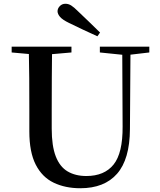

<svg xmlns="http://www.w3.org/2000/svg" viewBox="-20 -983 849 1021"><path d="M512 -810 498 -790Q460 -807 422 -825Q384 -843 347 -861Q312 -878 299 -893.5Q286 -909 286 -923Q286 -938 298 -950.5Q310 -963 328 -963Q344 -963 358.5 -954Q373 -945 397 -921Q424 -895 453.5 -867Q483 -839 512 -810ZM407 18Q327 18 265.5 -11.5Q204 -41 170 -107.5Q136 -174 136 -284V-397Q136 -481 135.5 -566Q135 -651 133 -735H257Q256 -652 255.5 -567.5Q255 -483 255 -397V-299Q255 -207 276.5 -151.5Q298 -96 339.5 -71.5Q381 -47 439 -47Q535 -47 584 -108Q633 -169 632 -310L630 -735H674L671 -296Q670 -136 602.5 -59Q535 18 407 18ZM42 -704V-735H360V-704L211 -691H187ZM511 -704V-735H774V-704L663 -691H638Z"/></svg>

Font: Noto Serif SC ExtraLight SemiBold
Style: Regular
Weight: 600
Version: Version 2.002-H1;hotconv 1.1.0;makeotfexe 2.6.0